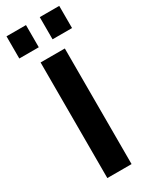

<svg xmlns="http://www.w3.org/2000/svg" viewBox="-241 -999 832 1050"><g transform="rotate(-30 175.5 -473.5)"><path d="M219 -807V-947H342V-807ZM9 -807V-947H132V-807ZM99 0V-730H252V0Z"/></g></svg>

Font: M PLUS 1p
Style: Bold
Weight: 700
Version: Version 1.062